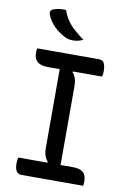

<svg xmlns="http://www.w3.org/2000/svg" viewBox="-101 -995 701 1055"><g transform="rotate(10 250.0 -468.0)"><path d="M440 0H98Q87 0 79.5 -4Q72 -8 67 -15.5Q62 -23 60 -33.5Q58 -44 58 -56Q58 -63 58.5 -69.5Q59 -76 60 -81.5Q61 -87 62 -91H224L226 -96Q215 -107 208.5 -126Q202 -145 202 -170V-609H136Q97 -609 77.5 -625Q58 -641 58 -673Q58 -677 58 -681Q58 -685 58.5 -688.5Q59 -692 60 -695Q61 -698 62 -700H403Q427 -700 434.5 -683.5Q442 -667 442 -641Q442 -637 442 -633Q442 -629 441.5 -625Q441 -621 440 -617Q439 -613 438 -609H276L274 -604Q286 -593 292 -574Q298 -555 298 -530V-91H365Q395 -91 412 -83Q429 -75 435.5 -60Q442 -45 442 -25Q442 -21 442 -16.5Q442 -12 441 -8Q440 -4 440 0ZM180 -935Q189 -907 205.5 -882Q222 -857 246.5 -835Q271 -813 302 -790Q293 -786 284 -783Q275 -780 266.5 -778.5Q258 -777 248 -777Q233 -777 220.5 -779.5Q208 -782 195 -790Q178 -799 163 -810Q148 -821 135.5 -834Q123 -847 113.5 -861.5Q104 -876 98 -890Q93 -902 95 -911Q97 -920 108 -925Q118 -929 129 -931.5Q140 -934 152.5 -935Q165 -936 180 -935Z"/></g></svg>

Font: Code D Ace
Style: Regular
Weight: 400
Version: Version 1.085; ttfautohint (v1.8.4.7-5d5b);Nerd Fonts 3.0.2